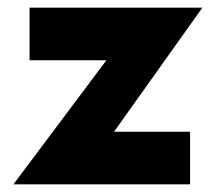

<svg xmlns="http://www.w3.org/2000/svg" viewBox="-20 -480 562 500"><path d="M257 -323 15 0H475V-137H277L507 -460H57V-323Z"/></svg>

Font: Glinicke Jost Bold
Style: Bold
Weight: 700
Version: Version 3.710